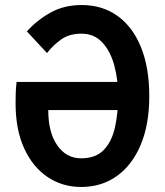

<svg xmlns="http://www.w3.org/2000/svg" viewBox="-20 -732 656 764"><path d="M303 12Q228 12 169 -27.8Q110 -67.5 76 -142Q42 -216.5 42 -321Q42 -339 42.5 -359.5Q43 -380 46 -406H466V-294H172Q172 -205 208 -153.5Q244 -102 303 -102Q361 -102 393 -135.5Q425 -169 437.5 -225.2Q450 -281.5 450 -350Q450 -415 434.8 -471.5Q419.5 -528 387.2 -563Q355 -598 304 -598Q257 -598 225.5 -576.5Q194 -555 167 -521L87 -607Q125.5 -650.5 179.8 -681.2Q234 -712 305 -712Q387 -712 447.5 -668.8Q508 -625.5 541 -544.2Q574 -463 574 -349Q574 -237 540 -156Q506 -75 445 -31.5Q384 12 303 12Z"/></svg>

Font: Overpass Mono Light
Style: Regular
Weight: 300
Monospace: yes
Designer: Delve Withrington, Dave Bailey
Foundry: Delve Fonts LLC
Version: Version 4.000